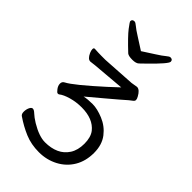

<svg xmlns="http://www.w3.org/2000/svg" viewBox="-264 -818 1068 1068"><g transform="rotate(45 270.0 -283.5)"><path d="M223 -233Q251 -239 288 -239Q325 -239 373.5 -219Q422 -199 454 -157.5Q486 -116 486 -52Q486 12 457.5 60Q429 108 378 135Q327 162 266 162Q205 162 155 141Q105 120 57 87Q47 80 47 62Q47 44 54 29Q61 14 71 14Q81 14 95.5 28Q110 42 139 60Q204 99 251 99Q298 99 333.5 83Q369 67 390.5 33.5Q412 0 412 -50.5Q412 -101 390 -130Q348 -183 258 -183Q216 -183 177 -172Q138 -161 118 -145Q116 -143 109.5 -143Q103 -143 91 -159Q79 -175 79 -191Q79 -207 93 -214Q138 -237 278 -364Q311 -394 335 -417L182 -404Q163 -403 146.5 -401Q130 -399 113 -397H111Q92 -397 77 -430Q71 -444 71 -454.5Q71 -465 80 -465Q110 -463 132 -463H164Q173 -463 181 -464L358 -475L394 -481H398Q418 -479 436 -446Q443 -434 443 -425.5Q443 -417 433 -410L415 -396Q385 -369 313.5 -309Q242 -249 223 -233ZM270 -637Q305 -660 339 -681.5Q373 -703 388 -716Q403 -729 411 -729Q429 -729 429 -712.5Q429 -696 343 -612Q323 -593 311 -581Q299 -569 269.5 -569Q240 -569 229 -578Q159 -644 134.5 -676Q110 -708 110 -713Q110 -729 128 -729Q136 -729 151 -716Q166 -703 200.5 -681.5Q235 -660 270 -637Z"/></g></svg>

Font: LXGW WenKai Lite
Style: Regular
Weight: 400
Designer: LXGW / Fontworks Inc.
Foundry: LXGW / Fontworks Inc.
Version: Version 1.511; March 25, 2025